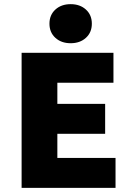

<svg xmlns="http://www.w3.org/2000/svg" viewBox="-20 -904 640 924"><path d="M84 0V-650H526V-506H256V-404H486V-260H256V-144H536V0ZM320 -696Q275 -696 246.5 -722Q218 -748 218 -790Q218 -832 246.5 -858Q275 -884 320 -884Q365 -884 393.5 -858Q422 -832 422 -790Q422 -748 393.5 -722Q365 -696 320 -696Z"/></svg>

Font: Source Code Pro Black
Style: Regular
Weight: 900
Monospace: yes
Designer: Paul D. Hunt, Teo Tuominen
Foundry: Adobe Systems Incorporated
Version: Version 2.030;PS 1.000;hotconv 16.6.51;makeotf.lib2.5.65220